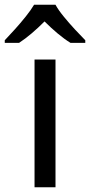

<svg xmlns="http://www.w3.org/2000/svg" viewBox="-60 -852 378 806"><path d="M173 -66H85V-602H173ZM173 -832Q185 -810 207.5 -782.5Q230 -755 254.5 -728.5Q279 -702 298 -683V-672H236Q210 -688 182 -711.5Q154 -735 127 -762Q100 -735 73 -712Q46 -689 20 -672H-40V-683Q-21 -703 2.5 -729Q26 -755 48 -782.5Q70 -810 83 -832Z"/></svg>

Font: Noto Sans Malayalam UI
Style: Regular
Weight: 400
Designer: Jelle Bosma - Monotype Design Team
Foundry: Monotype Imaging Inc.
Version: Version 2.104